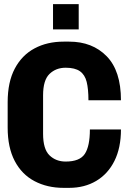

<svg xmlns="http://www.w3.org/2000/svg" viewBox="-20 -897 640 927"><path d="M287 10Q208 10 146.5 -22.5Q85 -55 51 -120Q17 -185 17 -281V-404Q17 -501 51.5 -566Q86 -631 147 -663.5Q208 -696 287 -696H314Q426 -696 495 -625.5Q564 -555 564 -413H407Q407 -467 398.5 -501.5Q390 -536 366 -553Q342 -570 297 -570Q250 -570 219 -540Q188 -510 188 -437V-251Q188 -177 219 -147Q250 -117 297 -117Q365 -117 389.5 -154Q414 -191 414 -272H564Q564 -183 532.5 -120Q501 -57 444.5 -23.5Q388 10 314 10ZM236 -755V-877H360V-755Z"/></svg>

Font: Chivo Mono
Style: Bold
Weight: 700
Monospace: yes
Designer: Hector Gatti
Foundry: Omnibus-Type
Version: Version 1.008; ttfautohint (v1.8.4.7-5d5b)